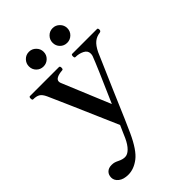

<svg xmlns="http://www.w3.org/2000/svg" viewBox="-261 -764 1090 1090"><g transform="rotate(-45 284.0 -219.5)"><path d="M557 -484Q564 -484 564 -471Q564 -460 552 -458Q526 -455 506 -439Q486 -423 468 -386Q470 -390 375 -171Q291 27 272 67Q229 161 186 194Q143 227 98 227Q60 227 38.5 210Q17 193 17 170Q17 147 31 133.5Q45 120 69 120Q83 120 92.5 123Q102 126 114 132Q136 143 155 143Q175 143 195 123.5Q215 104 232 67Q233 66 245 37L264 -6Q109 -364 86 -414Q74 -440 59 -449Q44 -458 18 -458Q11 -458 11 -471Q11 -484 18 -484H251Q259 -484 259 -471Q259 -458 251 -458Q223 -456 207.5 -448Q192 -440 192 -426Q192 -418 196 -410L315 -123Q411 -341 430 -392Q433 -399 433 -411Q433 -434 409.5 -446Q386 -458 357 -458Q350 -458 350 -471Q350 -484 357 -484ZM192 -666Q167 -666 150 -648.5Q133 -631 133 -607Q133 -582 150 -565Q167 -548 192 -548Q216 -548 233.5 -565Q251 -582 251 -607Q251 -631 233.5 -648.5Q216 -666 192 -666ZM382 -666Q357 -666 340 -648.5Q323 -631 323 -607Q323 -582 340 -565Q357 -548 382 -548Q406 -548 423.5 -565Q441 -582 441 -607Q441 -631 423.5 -648.5Q406 -666 382 -666Z"/></g></svg>

Font: Shippori Mincho SemiBold
Style: Regular
Weight: 600
Designer: FONTDASU
Foundry: FONTDASU / Google Inc. / but / Adobe
Version: Version 3.110; ttfautohint (v1.8.3)